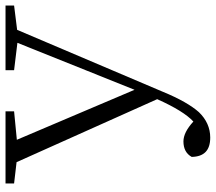

<svg xmlns="http://www.w3.org/2000/svg" viewBox="-63 -703 781 695"><g transform="rotate(-90 327.5 -355.5)"><path d="M177 15C212 15 243 1 269 -26C293 -53 318 -96 343 -157L567 -684L655 -695V-726H421V-695L520 -683L350 -259L169 -685L272 -695V-726H11V-695L88 -686L316 -177C287 -112 260 -69 235 -46C209 -70 185 -82 163 -82C137 -82 118 -72 107 -52C108 -7 131 15 177 15Z"/></g></svg>

Font: AllPunType Light
Style: Regular
Weight: 300
Version: 1.0